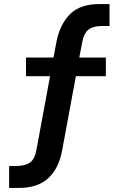

<svg xmlns="http://www.w3.org/2000/svg" viewBox="-20 -735 589 945"><path d="M25 190V82H59Q103 82 127.5 65Q152 48 160 -1L232 -390L250 -360H108V-452H264L239 -428L259 -535Q277 -619 326.5 -667Q376 -715 469 -715H519V-607H482Q440 -607 416.5 -590Q393 -573 384 -524L366 -429L350 -452H501V-360H334L359 -390L285 10Q268 96 216.5 143Q165 190 73 190Z"/></svg>

Font: Nunito Sans 7pt SemiCondensed
Style: Bold
Weight: 700
Width: 4
Designer: Vernon Adams
Foundry: Vernon Adams
Version: Version 3.101;gftools[0.9.27]